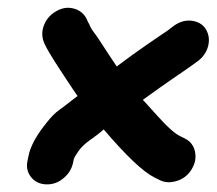

<svg xmlns="http://www.w3.org/2000/svg" viewBox="-20 -542 564 500"><path d="M125 -512C110 -503 100 -491 94 -475C88 -459 89 -443 96 -428C103 -413 113 -397 123 -381C133 -365 144 -349 155 -332C166 -315 175 -302 182 -292C178 -289 172 -284 165 -279C158 -274 149 -266 136 -257C123 -248 112 -236 101 -222C75 -190 59 -161 54 -135L52 -125C48 -108 51 -94 60 -82C69 -70 82 -63 98 -62C114 -61 129 -65 143 -76C157 -87 166 -100 170 -117L172 -127C173 -131 177 -138 184 -148C191 -158 201 -168 214 -177C227 -186 239 -195 250 -205C308 -137 352 -95 382 -80L396 -73C410 -66 425 -66 441 -71C457 -76 470 -86 479 -101C488 -116 491 -130 488 -146C485 -162 476 -174 462 -181L448 -188C436 -194 417 -210 392 -238C367 -266 354 -280 352 -282C387 -307 413 -326 431 -338C449 -350 463 -360 476 -369L494 -382C508 -392 518 -406 522 -422C526 -438 524 -453 516 -466C508 -479 495 -486 479 -488C463 -490 447 -485 433 -475L416 -462C404 -454 386 -442 363 -426C340 -410 313 -391 284 -369C278 -378 269 -391 258 -408C247 -425 238 -439 231 -449C224 -459 218 -466 216 -471C214 -476 212 -480 209 -485L205 -494C198 -507 187 -516 171 -520C155 -524 140 -521 125 -512Z"/></svg>

Font: AppleStorm
Style: XbdIta
Weight: 800
Foundry: Cannot Into Space Fonts
Version: Version 1.01